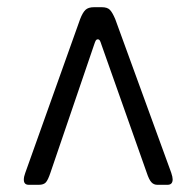

<svg xmlns="http://www.w3.org/2000/svg" viewBox="-20 -660 543 531"><path d="M59.6 -148.9Q45.9 -148.9 45.9 -163.1Q45.9 -171.4 49.8 -181.6L201.7 -607.4Q208.5 -625 216.3 -632.6Q224.1 -640.1 240.2 -640.1H261.2Q276.9 -640.1 283.9 -632.8Q291 -625.5 298.8 -606.9L453.6 -182.1Q457.5 -170.4 457.5 -164.1Q457.5 -148.9 443.4 -148.9H415Q405.3 -148.9 398.7 -156Q392.1 -163.1 385.7 -182.6L260.7 -536.1Q257.8 -545.4 255.9 -548.3Q253.9 -551.3 250.5 -551.3Q247.1 -551.3 245.1 -548.3Q243.2 -545.4 240.2 -536.1L119.6 -182.6Q112.8 -162.1 106.7 -155.5Q100.6 -148.9 87.4 -148.9Z"/></svg>

Font: BenchNine
Style: Regular
Weight: 400
Designer: Vernon Adams
Foundry: Vernon Adams
Version: Version 1 ; ttfautohint (v0.92.18-e454-dirty) -l 8 -r 50 -G 